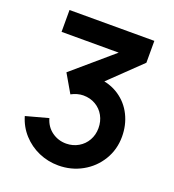

<svg xmlns="http://www.w3.org/2000/svg" viewBox="-133 -823 849 939"><g transform="rotate(20 291.0 -353.5)"><path d="M275.8 13.3Q222.1 13.3 173.8 -7.7Q125.6 -28.8 90.3 -67.6Q55 -106.5 40 -158L156.5 -189.5Q168.4 -147.5 201.3 -123.8Q234.2 -100.1 275.7 -100.3Q310.4 -100.6 338.6 -117Q366.8 -133.3 382.9 -161.8Q399 -190.2 399 -225.2Q399 -260.6 383.3 -289.1Q367.6 -317.7 339.4 -334.2Q311.2 -350.7 275.3 -350.7Q259.7 -350.7 243.6 -346.1Q227.6 -341.6 213.2 -333.7L158.2 -428.5L399.8 -635.7L410.3 -606.3H68.2V-720H509.7V-606.2L315.2 -418.8L314.2 -454.7Q377.4 -450.2 424.5 -418.5Q471.6 -386.8 496.5 -336.2Q521.5 -285.7 521.5 -225.2Q521.5 -158.2 488.4 -103.7Q455.3 -49.1 399.1 -17.9Q342.9 13.3 275.8 13.3Z"/></g></svg>

Font: Hauora
Style: Regular
Weight: 400
Designer: Wayne Shih
Foundry: WCYS
Version: Version 1.001